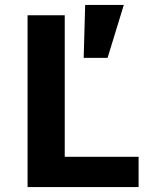

<svg xmlns="http://www.w3.org/2000/svg" viewBox="-20 -760 640 780"><path d="M92 0V-698H243V-123H543V0ZM417 -525H320L326 -740H483Z"/></svg>

Font: Lilex
Style: Regular
Weight: 400
Monospace: yes
Designer: Mike Abbink, Paul van der Laan, Pieter van Rosmalen, Mikhael Khrustik
Foundry: Mikhael Khrustik
Version: Version 2.510